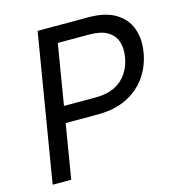

<svg xmlns="http://www.w3.org/2000/svg" viewBox="-108 -822 849 916"><g transform="rotate(-15 316.5 -364.0)"><path d="M39.6 0 160.2 -727.5H411.1Q493.7 -727.5 543.9 -697.5Q594.2 -667.5 613.5 -615.7Q632.8 -564 622.1 -498.5Q611.3 -432.6 575.2 -380.6Q539.1 -328.6 478.8 -298.3Q418.5 -268.1 335.4 -268.1H150.9L164.6 -349.1H345.2Q402.8 -349.1 441.2 -368.7Q479.5 -388.2 501.7 -422.4Q523.9 -456.5 530.8 -499Q537.6 -542 526.6 -575.2Q515.6 -608.4 483.2 -627.7Q450.7 -647 394 -647H238.3L131.3 0Z"/></g></svg>

Font: Inter 18pt
Style: Italic
Weight: 400
Italic angle: -9.3988°
Designer: Rasmus Andersson
Foundry: rsms
Version: Version 4.001;git-66647c0bb